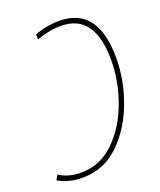

<svg xmlns="http://www.w3.org/2000/svg" viewBox="-156 -810 758 908"><g transform="rotate(-20 223.5 -356.5)"><path d="M251 -724Q216 -724 185 -718Q154 -712 127 -701V-676Q156 -686 186 -692.5Q216 -699 250 -699Q419 -699 419 -467Q419 -360 380.5 -255.5Q342 -151 271 -82.5Q200 -14 104 -14Q39 -14 -5 -44L-19 -20Q32 11 103 11Q210 11 286.5 -62.5Q363 -136 404 -246Q445 -356 445 -468Q445 -724 251 -724Z"/></g></svg>

Font: Noto Sans UI SemiCondensed Thin
Style: Italic
Weight: 250
Width: 4
Italic angle: -12°
Designer: Monotype Design Team
Foundry: Monotype Imaging Inc.
Version: Version 1.901